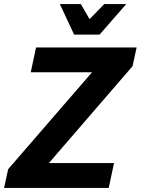

<svg xmlns="http://www.w3.org/2000/svg" viewBox="-30 -923 691 943"><path d="M-10 0 10 -92 422 -568H121L147 -690H641L621 -598L210 -122H530L504 0ZM264 -903H367L410 -829L482 -903H590L459 -753H334Z"/></svg>

Font: Radio Canada SemiBold
Style: Italic
Weight: 600
Italic angle: -12°
Designer: Charles Daoud, Etienne Aubert Bonn, Alexandre Saumier Demers, Jacques Le Bailly
Foundry: Radio-Canada
Version: Version 2.104; ttfautohint (v1.8.4.7-5d5b);gftools[0.9.28.de